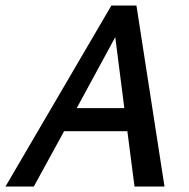

<svg xmlns="http://www.w3.org/2000/svg" viewBox="-32 -678 688 698"><path d="M431 -201H201L91 0H-12L373 -658H464L566 0H457ZM420 -285 387 -543 247 -285Z"/></svg>

Font: Ysabeau Infant Semibold
Style: Italic
Weight: 600
Italic angle: -12°
Designer: Christian Thalmann (Catharsis Fonts)
Version: Version 0.003